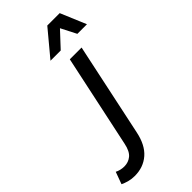

<svg xmlns="http://www.w3.org/2000/svg" viewBox="-435 -800 1061 1061"><g transform="rotate(-45 95.0 -270.0)"><path d="M-150 175 -124 104Q-113 110 -98.5 113.5Q-84 117 -70 117Q-37 117 -13.5 97.5Q10 78 20 30L136 -515H228L112 32Q95 114 48.5 154.5Q2 195 -66 195Q-91 195 -112.5 189Q-134 183 -150 175ZM55 -585 180 -735H277L340 -585H265L219 -675L135 -585Z"/></g></svg>

Font: Radio Canada
Style: Italic
Weight: 400
Italic angle: -12°
Designer: Charles Daoud, Etienne Aubert Bonn, Alexandre Saumier Demers, Jacques Le Bailly
Foundry: Radio-Canada
Version: Version 2.104;gftools[0.9.28.dev5+ged2979d]